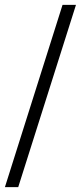

<svg xmlns="http://www.w3.org/2000/svg" viewBox="-28 -749 332 789"><path d="M229 -729H284.2L46.9 20H-7.8Z"/></svg>

Font: Miedinger*
Style: Book
Weight: 400
Version: Version 001.000